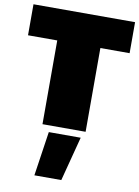

<svg xmlns="http://www.w3.org/2000/svg" viewBox="-105 -710 769 1061"><g transform="rotate(10 280.0 -179.0)"><path d="M159 0V-470H-5V-644H565V-470H401V0ZM164 286 201 37H380L315 286Z"/></g></svg>

Font: Kanit Black
Style: Regular
Weight: 900
Designer: Katatrad Team
Foundry: CadsonDemak
Version: Version 2.000; ttfautohint (v1.8.3)